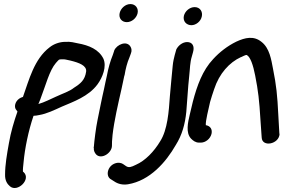

<svg xmlns="http://www.w3.org/2000/svg" viewBox="-20 -729 1396 945"><path d="M286 -437C299 -438 306 -435 326 -431C371 -420 407 -406 404 -377C398 -335 377 -318 344 -297C322 -279 289 -269 255 -253C232 -243 198 -225 169 -217C171 -223 175 -231 178 -239C205 -309 223 -382 255 -419C271 -436 268 -437 283 -437ZM66 -180C49 -132 33 -78 24 -25C14 31 5 82 5 130C4 160 16 177 29 188C66 220 135 153 96 118L95 117H94L93 116C92 107 94 87 96 70C102 2 120 -86 145 -159C154 -159 164 -161 174 -163C210 -169 249 -188 284 -204C340 -228 416 -254 460 -314C485 -348 506 -402 489 -440C467 -485 419 -506 362 -516C347 -519 328 -525 301 -523C274 -523 245 -513 224 -496C148 -438 123 -336 93 -252C64 -244 52 -220 54 -202C55 -193 60 -188 66 -180Z M604 -620C628 -620 651 -639 657 -663C663 -688 647 -709 622 -709C596 -709 574 -687 569 -665C563 -639 580 -620 604 -620ZM492 -291C487 -268 481 -243 476 -217L460 -138C452 -100 444 -35 442 -7L441 -5C442 0 442 1 442 8C443 18 450 28 454 32C480 57 531 24 531 -12C531 -28 531 -35 534 -65C542 -135 561 -216 578 -291C584 -315 587 -337 592 -357L593 -358C598 -390 606 -421 617 -446L624 -465C630 -479 627 -491 623 -498C605 -532 554 -510 542 -480V-479L535 -458C523 -429 513 -394 506 -356C501 -336 497 -314 492 -291Z M522 151 541 163C561 177 584 182 610 178C718 160 797 69 845 -15C876 -64 891 -118 897 -179C902 -236 905 -299 911 -352C916 -396 914 -418 925 -454L930 -472C939 -503 926 -522 901 -522C878 -522 856 -504 847 -484V-483L840 -458C836 -443 832 -426 830 -405C826 -360 820 -305 816 -254C811 -182 805 -90 768 -33C738 17 695 62 649 82C625 94 614 97 601 89L585 78C576 72 562 71 554 73C511 82 499 132 521 150ZM922 -605C945 -605 968 -624 973 -647C979 -671 965 -694 938 -694C914 -694 891 -675 885 -651C879 -623 899 -605 922 -605Z M920 -47C930 -37 942 -27 960 -27H968C992 -27 1015 -46 1021 -70C1026 -92 1016 -109 993 -113C992 -121 995 -143 1000 -165L1014 -227C1020 -247 1026 -268 1034 -290C1059 -367 1109 -422 1166 -448H1167C1192 -460 1193 -461 1200 -454C1205 -450 1211 -441 1218 -424C1225 -406 1231 -383 1236 -357C1251 -280 1256 -237 1262 -138L1268 -52C1270 -3 1354 -19 1356 -70L1355 -71L1350 -160C1345 -262 1340 -309 1324 -389C1315 -436 1307 -492 1267 -523C1229 -554 1186 -544 1143 -524C1100 -503 1061 -473 1029 -438C977 -383 950 -308 929 -228L914 -165C905 -127 893 -76 920 -47Z"/></svg>

Font: Stray Cat
Style: BlkObl
Weight: 900
Version: Version 1.0